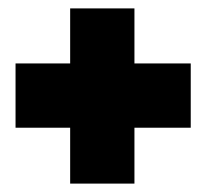

<svg xmlns="http://www.w3.org/2000/svg" viewBox="-20 -523 495 457"><path d="M147 -503H300V-372H434V-219H300V-86H147V-219H17V-372H147Z"/></svg>

Font: Orbitron
Style: Black
Weight: 900
Designer: Matt McInerney
Foundry: Matt McInerney
Version: 1.000